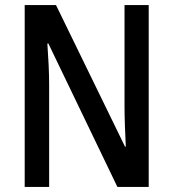

<svg xmlns="http://www.w3.org/2000/svg" viewBox="-20 -734 681 754"><path d="M564 0H441L170 -563H166Q169 -521 171 -479Q173 -437 173 -400V0H77V-714H200L471 -158H474Q472 -198 470.5 -241.5Q469 -285 469 -319V-714H564Z"/></svg>

Font: Noto Sans Khmer Condensed Medium
Style: Regular
Weight: 500
Width: 3
Designer: Danh Hong and the Monotype Design Team
Foundry: Monotype Imaging Inc.
Version: Version 2.004; ttfautohint (v1.8.4.7-5d5b)